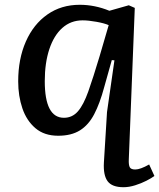

<svg xmlns="http://www.w3.org/2000/svg" viewBox="-20 -553 665 802"><path d="M518 113Q517 136 522 145.5Q527 155 545 155Q566 155 603 134L625 182Q613 191 591.5 202Q570 213 544.5 221Q519 229 496 229Q448 229 429.5 204Q411 179 414 126L427 -85L458 -301L447 -302L415 -188Q397 -121 373.5 -76Q350 -31 314 -8.5Q278 14 223 14Q165 14 128 -17.5Q91 -49 73.5 -100.5Q56 -152 56 -213Q56 -307 88 -379.5Q120 -452 178 -492.5Q236 -533 313 -533Q376 -533 437 -508L518 -531L543 -520ZM247 -61Q282 -61 305.5 -88Q329 -115 349 -171.5Q369 -228 396 -318L434 -448Q416 -456 382.5 -462Q349 -468 325 -468Q276 -468 240.5 -436.5Q205 -405 186 -347.5Q167 -290 167 -214Q167 -61 247 -61Z"/></svg>

Font: Literata 7pt Medium
Style: Italic
Weight: 500
Italic angle: -2°
Designer: Latin by Veronika Burian and Jose Scaglione. Greek by Irene Vlachou. Cyrillic by Vera Evstafieva
Foundry: TypeTogether
Version: Version 3.002